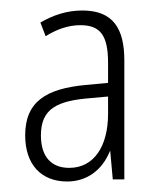

<svg xmlns="http://www.w3.org/2000/svg" viewBox="-20 -742 311 366"><path d="M137 -722C106 -722 79 -712 57 -699L67 -673C86 -685 109 -694 133 -694C171 -694 186 -675 186 -622V-584L143 -580C69 -573 28 -549 28 -484C28 -428 59 -396 108 -396C143 -396 174 -415 190 -455L195 -400H217V-627C217 -687 196 -722 137 -722ZM153 -555 186 -558V-525C186 -463 159 -422 112 -422C78 -422 58 -443 58 -484C58 -535 89 -550 153 -555Z"/></svg>

Font: Noto Sans Ethiopic ExtraCondensed ExtraLight
Style: Regular
Weight: 200
Width: 2
Designer: Monotype Design Team
Foundry: Monotype Imaging Inc.
Version: Version 2.102